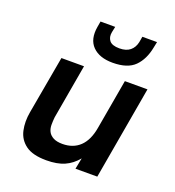

<svg xmlns="http://www.w3.org/2000/svg" viewBox="-129 -798 828 910"><g transform="rotate(20 285.0 -343.0)"><path d="M206 10Q137 10 101.5 -16Q66 -42 56.5 -85Q47 -128 56 -178L108 -470H222L174 -195Q172 -176 172 -157Q172 -138 179.5 -123Q187 -108 204.5 -98.5Q222 -89 251 -89Q305 -89 339 -121.5Q373 -154 384 -219L428 -470H542L460 0H350L361 -56Q333 -22 296.5 -6Q260 10 206 10ZM343 -532Q276 -532 241.5 -567Q207 -602 218 -667L223 -696H297L291 -667Q286 -641 299.5 -624Q313 -607 350 -607Q384 -607 403.5 -623Q423 -639 429 -667L434 -696H508L502 -667Q490 -604 454 -568Q418 -532 343 -532Z"/></g></svg>

Font: Gantari SemiBold
Style: Italic
Weight: 600
Italic angle: -10°
Designer: Anugrah Pasau
Foundry: Lafontype
Version: Version 1.000